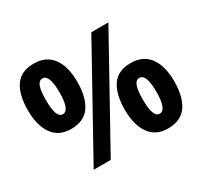

<svg xmlns="http://www.w3.org/2000/svg" viewBox="-150 -927 1201 1140"><g transform="rotate(-30 450.5 -357.5)"><path d="M199 -724Q283 -724 326.5 -665.5Q370 -607 370 -501Q370 -395 329 -335.5Q288 -276 199 -276Q117 -276 74 -335.5Q31 -395 31 -501Q31 -607 71 -665.5Q111 -724 199 -724ZM200 -622Q176 -622 165 -592Q154 -562 154 -501Q154 -439 165 -408Q176 -377 200 -377Q247 -377 247 -500Q247 -622 200 -622ZM706 -714 310 0H193L589 -714ZM699 -439Q783 -439 826.5 -380.5Q870 -322 870 -216Q870 -110 829 -50.5Q788 9 699 9Q617 9 574 -50.5Q531 -110 531 -216Q531 -322 571 -380.5Q611 -439 699 -439ZM700 -337Q676 -337 665 -307Q654 -277 654 -215Q654 -154 665 -123Q676 -92 700 -92Q747 -92 747 -215Q747 -337 700 -337Z"/></g></svg>

Font: Noto Sans New Tai Lue
Style: Bold
Weight: 700
Version: Version 2.003